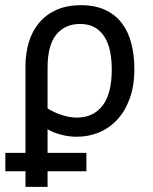

<svg xmlns="http://www.w3.org/2000/svg" viewBox="-20 -519 590 739"><path d="M0.5 69.3V140.1H78.1V200.2H163.1V140.1H312.5V69.3H163.1V-21.5C176.8 -13.3 193.6 -6.5 213.6 -1C233.6 4.6 254.4 7.3 275.9 7.3C305.5 7.3 333.7 1.9 360.4 -9C387 -19.9 410.6 -36.3 430.9 -58.1C451.3 -79.9 467.4 -107.1 479.2 -139.6C491.1 -172.2 497.1 -210.3 497.1 -253.9C497.1 -289.1 493.2 -321.6 485.6 -351.6C477.9 -381.5 465.9 -407.4 449.5 -429.2C433 -451 411.8 -468.1 385.7 -480.5C359.7 -492.8 328.5 -499 292 -499C255.2 -499 223.4 -492.9 196.5 -480.7C169.7 -468.5 147.5 -451.7 129.9 -430.4C112.3 -409.1 99.3 -384.3 90.8 -356C82.4 -327.6 78.1 -297.4 78.1 -265.1V69.3ZM410.2 -252C410.2 -189.5 398.3 -142.9 374.5 -112.3C350.7 -81.7 318 -66.4 276.4 -66.4C257.5 -66.4 237.9 -69.7 217.5 -76.4C197.2 -83.1 179 -91.5 163.1 -101.6V-257.8C163.1 -315.8 174.2 -358.4 196.5 -385.7C218.8 -413.1 249.3 -426.8 288.1 -426.8C310.5 -426.8 329.5 -422.3 345 -413.3C360.4 -404.4 373 -392 382.8 -376.2C392.6 -360.4 399.6 -341.9 403.8 -320.6C408 -299.2 410.2 -276.4 410.2 -252Z"/></svg>

Font: CodeNewRoman Nerd Font Mono
Style: Regular
Weight: 400
Monospace: yes
Designer: Sam Radian
Foundry: Code New Roman
Version: Version 2.00 November 29, 2014;Nerd Fonts 3.2.1